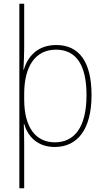

<svg xmlns="http://www.w3.org/2000/svg" viewBox="-20 -780 564 1032"><path d="M472 -269C472 -447 406 -538 282 -538C181 -538 128 -475 108 -405H106C108 -441 110 -491 110 -523V-760H84V232H110V-4C110 -42 109 -80 108 -113H110C129 -49 179 10 274 10C397 10 472 -85 472 -269ZM445 -269C445 -93 378 -15 275 -15C175 -15 110 -91 110 -246V-275C110 -424 170 -513 281 -513C390 -513 445 -430 445 -269Z"/></svg>

Font: Noto Sans Gurmukhi SemiCondensed Thin
Style: Regular
Weight: 100
Width: 4
Designer: Jelle Bosma - Monotype Design Team
Foundry: Monotype Imaging Inc.
Version: Version 2.004